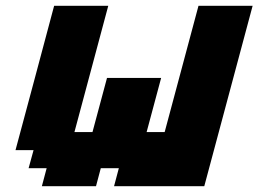

<svg xmlns="http://www.w3.org/2000/svg" viewBox="-20 -645 895 665"><path d="M375 0H687.5Q715.3 -104 771.2 -312.3Q827.1 -520.5 855 -625H667.5L550.3 -187.5H487.8L538.1 -375H350.6L300.3 -187.5H237.8L355 -625H167.5Q145.5 -542 100.8 -375Q56.2 -208 33.7 -125H96.2L79.1 -62.5H141.6L125 0H312.5L329.1 -62.5H391.6Z"/></svg>

Font: Faithful 32x
Style: SemiboldOblique
Weight: 400
Foundry: Faithful Resource Pack
Version: Version 1.0; January 27, 2023